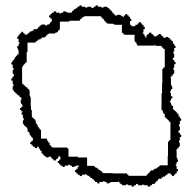

<svg xmlns="http://www.w3.org/2000/svg" viewBox="-20 -671 715 712"><path d="M22 -372H27V-359H30V-351H27V-338H29V-335H32V-330H37V-325H42V-320H47V-317H52V-312H54V-311H56V-310H57V-309H59V-303H60V-301H57V-288H59V-285H62V-280H64V-275H59V-270H54V-263H59V-258H64V-256H63V-254H60V-246H65V-233H68V-225H65V-212H67V-209H70V-204H75V-199H80V-194H83V-191H82V-183H87V-178H90V-170H93V-168H95V-165H97V-162H98V-161H99V-160H102V-149H97V-144H92V-137H97V-132H102V-127H109V-125H110V-122H118V-127H124V-120H127V-118H129V-112H134V-102H139V-97H144V-92H148V-90H152V-87H160V-90H169V-86H172V-84H174V-81H178V-79H179V-76H187V-79H188V-81H192V-84H195V-86H197V-94H199V-92H200V-91H201V-90H204V-79H199V-74H194V-67H199V-62H204V-57H211V-55H212V-52H220V-57H233V-60H239V-57H246V-55H247V-52H255V-54H260V-56H263V-57H273V-53H268V-45H263V-40H258V-33H263V-28H268V-23H275V-21H276V-18H284V-23H297V-26H299V-24H302V-22H304V-19H310V-16H315V-11H321V-9H323V-6H328V-1H333V4H340V6H341V9H349V4H362V1H368V4H375V6H376V9H384V7H389V5H392V4H418V2H421V6H426V11H431V14H434V16H447V13H455V16H468V21H476V18H478V16H484V11H491V14H494V16H507V13H508V14H515V16H528V21H536V18H538V16H544V11H554V6H559V1H564V-3H566V-6H568V-7H569V-9H571V-8H579V-13H584V-16H592V-19H594V-21H597V-23H600V-24H601V-25H602V-28H613V-23H618V-18H625V-23H630V-28H635V-35H637V-36H640V-44H635V-57H632V-63H635V-70H637V-71H640V-79H638V-84H636V-87H635V-113H633V-116H637V-121H642V-126H645V-129H647V-142H644V-150H647V-163H652V-171H649V-173H647V-179H642V-186H645V-189H647V-202H644V-210H647V-223H652V-231H649V-233H647V-239H642V-249H637V-254H634V-257H632V-259H629V-262H624V-267H621V-270H622V-278H617V-283H614V-291H611V-293H609V-295H611V-298H614V-305H616V-306H619V-314H614V-327H611V-333H614V-340H616V-341H619V-349H617V-354H615V-357H614V-383H612V-386H616V-391H621V-396H624V-399H626V-412H623V-420H626V-433H631V-441H628V-443H626V-449H621V-456H624V-459H626V-472H623V-480H626V-493H631V-501H628V-503H626V-509H621V-519H616V-524H611V-529H607V-531H603V-534H595V-531H586V-535H583V-537H581V-540H577V-542H576V-545H568V-542H567V-540H563V-539H560V-536H551V-540H548V-542H546V-545H542V-547H541V-550H533V-547H532V-545H528V-542H525V-540H523V-532H519V-537H516V-543H513V-545H511V-548H509V-550H512V-563H517V-571H514V-572H512V-579H507V-584H502V-589H495V-584H490V-579H482V-574H474V-572H472V-574H467V-579H462V-593H467V-601H464V-602H462V-609H457V-614H452V-619H445V-614H440V-609H435V-611H430V-614H427V-616H414V-613H412V-614H406V-616H405V-617H404V-619H403V-621H398V-626H395V-631H390V-636H385V-641H380V-644H377V-646H364V-643H356V-646H343V-651H335V-648H333V-646H327V-641H320V-644H317V-646H304V-643H296V-646H283V-651H275V-648H273V-646H267V-641H262V-638H256V-635H254V-633H251V-630H247V-628H246V-624H231V-625H228V-627H223V-629H215V-626H214V-624H207V-621H201V-624H188V-629H180V-626H179V-624H172V-619H167V-614H162V-607H167V-602H172V-591H169V-590H168V-589H167V-586H165V-583H163V-581H160V-580H155V-577H147V-580H134V-578H131V-575H126V-570H121V-565H116V-562H113V-563H105V-558H100V-555H92V-552H90V-550H87V-548H84V-547H83V-546H82V-543H71V-548H66V-553H59V-548H54V-543H49V-536H47V-535H44V-527H49V-514H52V-508H49V-501H47V-500H44V-492H46V-487H48V-484H49V-469H45V-468H43V-464H40V-461H38V-459H35V-453H32V-448H27V-442H25V-440H22V-432H27V-419H30V-411H27V-398H29V-395H32V-388H27V-382H25V-380H22ZM94 -276V-310H92V-315H90V-333H89V-339H87V-340H86V-341H84V-342H82V-347H77V-350H72V-355H67V-360H62V-423H65V-429H68V-431H70V-434H73V-438H75V-439H79V-478H82V-513H84C85 -513 81 -513 82 -513H112V-516H113V-517H114V-518H117V-520H120V-522H122V-525H130V-528H135V-532H146V-535H151V-540H156V-545H161V-547H185V-550H190V-551H193V-553H195V-556H197V-559H198V-560H199V-561H202V-591C203 -591 201 -589 202 -589V-591H237V-594H276V-598H277V-600H281V-603H284V-605H286V-608H292V-611H355V-606H360V-601H365V-596H368V-591H373V-589H374V-587H375V-586H376V-584H382V-583H400V-581H405V-579H432V-549H437V-544H442V-542H479V-518H481V-515H483V-513H486V-507H489V-502H553V-505H556V-501H577V-499H581V-494H586V-489H591V-421H586V-416H582V-363H581V-325H579V-263H581V-261H584V-253H587V-248H591V-237H594V-232H599V-229H602V-227H604V-224H607V-219H612V-151H607V-146H603V-93H602V-58H600C599 -58 603 -58 602 -58H572V-55H571V-54H570V-53H567V-51H564V-49H562V-46H554V-43H549V-39H539V-37H538V-36H536V-33H534V-29H529V-24H524V-19H456V-24H451V-28H398V-29H363V-31H358V-36H353V-39H351V-41H345V-46H340V-49H334V-52H332V-54H329V-56H303V-87H269V-90H234V-92C234 -93 234 -89 234 -90V-120H231V-121H230V-122H229V-124H174V-127H169V-132H164V-142H159V-148H157V-150H154V-157H132V-190H129V-191H128V-192H127V-195H125V-198H123V-200H120V-208H117V-213H113V-224H110V-229H105V-234H100V-239H98V-263H95V-276Z"/></svg>

Font: Camosport
Style: Oln
Weight: 400
Version: Version 001.000